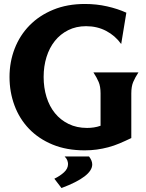

<svg xmlns="http://www.w3.org/2000/svg" viewBox="-20 -739 738 968"><path d="M642 -43Q611 -28 582.5 -16Q554 -4 525.5 3.5Q497 11 468 15Q439 19 407 19Q316 19 245.5 -10Q175 -39 126.5 -89.5Q78 -140 53 -207.5Q28 -275 28 -351Q28 -427 54 -494Q80 -561 129 -611Q178 -661 248.5 -690Q319 -719 408 -719Q466 -719 519.5 -707Q573 -695 617 -675L591 -517Q561 -559 515.5 -583Q470 -607 414 -607Q364 -607 324 -587Q284 -567 256.5 -532.5Q229 -498 214.5 -451.5Q200 -405 200 -351Q200 -297 214.5 -250Q229 -203 257 -168.5Q285 -134 326 -114Q367 -94 419 -94Q436 -94 453 -96.5Q470 -99 487 -105V-268Q487 -303 477.5 -325.5Q468 -348 451 -374H678Q661 -348 651.5 -325.5Q642 -303 642 -268ZM254 162Q283 148 303 129.5Q323 111 323 88Q323 80 319.5 70Q316 60 306 50H429Q445 71 445 90Q445 151 290 209Z"/></svg>

Font: LT Museum
Style: Bold
Weight: 700
Designer: Daniel Lyons
Foundry: LyonsType
Version: Version 1.010